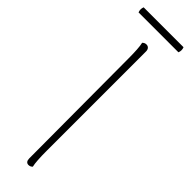

<svg xmlns="http://www.w3.org/2000/svg" viewBox="-278 -794 800 800"><g transform="rotate(45 121.5 -394.0)"><path d="M1 -796C-3 -786 -3 -776 1 -766H236C240 -776 240 -786 236 -796ZM126 8C135 8 140 4 144 0C140 -16 138 -47 138 -87V-673C138 -687 130 -695 119 -695C110 -695 105 -691 101 -687C105 -671 107 -640 107 -600L109 -14C109 0 115 8 126 8Z"/></g></svg>

Font: Arima Koshi Thin
Style: Regular
Weight: 250
Designer: Joana Correia and Natanael Gama
Foundry: NDISCOVER
Version: Version 1.019;PS 001.019;hotconv 1.0.88;makeotf.lib2.5.64775